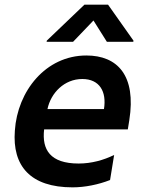

<svg xmlns="http://www.w3.org/2000/svg" viewBox="-20 -789 622 818"><path d="M440.3 -769.2H339.8L179.3 -615.8L178.6 -610.8H291.2L378.2 -701.7L435.4 -610.8H547.9L548.7 -615.8ZM348 -552.6C174.4 -552.6 54.3 -400.6 43.3 -232.6C31.6 -81.7 109.7 9.2 289.1 9.2C342.3 9.2 399.9 -2.8 448.9 -22L466.3 -128.9C421.9 -106.9 370 -92.3 315 -92.3C193.5 -92.3 158 -151.6 168 -237.6H524.5L530.9 -277C561.1 -468 480.1 -552.6 348 -552.6ZM422.9 -324.2H182.2C196.7 -393.5 254.3 -452.4 330.6 -452.4C404.5 -452.4 435 -398.4 422.9 -324.2Z"/></svg>

Font: TID UI Semi Bold
Style: Italic
Weight: 600
Italic angle: -9.39999°
Designer: The TID Project Authors
Foundry: Bakken & Bæck
Version: Version 1.001;hotconv 1.0.109;makeotfexe 2.5.65596